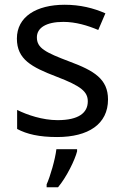

<svg xmlns="http://www.w3.org/2000/svg" viewBox="-20 -566 519 807"><path d="M434 -148C434 -234 375 -269 273 -307C170 -346 135 -364 135 -409C135 -449 174 -474 246 -474C298 -474 348 -459 393 -440L423 -510C373 -532 317 -546 252 -546C132 -546 51 -495 51 -404C51 -316 113 -284 217 -244C322 -204 349 -180 349 -140C349 -92 311 -61 222 -61C159 -61 94 -83 52 -104V-24C93 -2 145 10 220 10C351 10 434 -44 434 -148ZM304 70V61H217C212 104 191 176 176 209V221H224C260 178 295 106 304 70Z"/></svg>

Font: Noto Sans Osage
Style: Regular
Weight: 400
Designer: Monotype Design Team
Foundry: Monotype Imaging Inc.
Version: Version 2.002